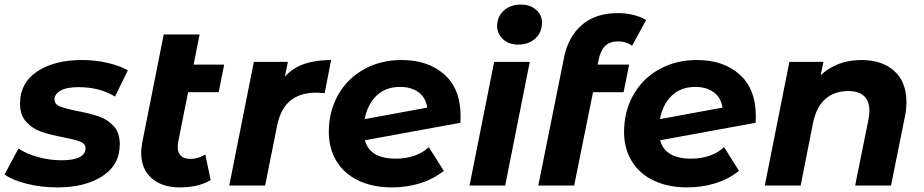

<svg xmlns="http://www.w3.org/2000/svg" viewBox="-35 -807 4018 835"><path d="M-15 -48 45 -161Q80 -138 130.5 -124Q181 -110 232 -110Q285 -110 311 -123.5Q337 -137 337 -162Q337 -182 314 -191Q291 -200 240 -210Q182 -221 144.5 -234Q107 -247 79.5 -276.5Q52 -306 52 -357Q52 -446 126.5 -496Q201 -546 322 -546Q378 -546 431 -534Q484 -522 521 -501L465 -387Q399 -428 306 -428Q255 -428 228.5 -413Q202 -398 202 -375Q202 -354 225 -344.5Q248 -335 302 -324Q359 -313 395.5 -300.5Q432 -288 459 -259Q486 -230 486 -180Q486 -90 410.5 -41Q335 8 215 8Q145 8 82.5 -7.5Q20 -23 -15 -48Z M740 -190Q738 -182 738 -168Q738 -116 794 -116Q826 -116 858 -135L881 -24Q829 8 746 8Q670 8 624.5 -32Q579 -72 579 -142Q579 -162 584 -189L677 -657H833L807 -526H940L916 -406H783Z M1405 -546 1377 -402Q1349 -404 1341 -404Q1270 -404 1227.5 -369Q1185 -334 1170 -260L1118 0H962L1069 -538H1217L1204 -474Q1239 -512 1288.5 -529Q1338 -546 1405 -546Z M1968 -303Q1968 -283 1967 -273L1552 -197Q1573 -117 1687 -117Q1729 -117 1766 -129.5Q1803 -142 1830 -167L1895 -64Q1850 -28 1792 -10Q1734 8 1670 8Q1587 8 1524.5 -21.5Q1462 -51 1428.5 -106Q1395 -161 1395 -233Q1395 -322 1435 -393.5Q1475 -465 1547.5 -505.5Q1620 -546 1712 -546Q1827 -546 1897.5 -483Q1968 -420 1968 -303ZM1551 -289 1823 -339Q1817 -382 1785.5 -405.5Q1754 -429 1705 -429Q1642 -429 1602.5 -391Q1563 -353 1551 -289Z M2114 -538H2269L2162 0H2007ZM2127 -694Q2127 -734 2155.5 -760.5Q2184 -787 2230 -787Q2271 -787 2296.5 -764.5Q2322 -742 2322 -709Q2322 -666 2293 -639.5Q2264 -613 2218 -613Q2178 -613 2152.5 -636.5Q2127 -660 2127 -694Z M2568 -546 2564 -526H2701L2677 -406H2544L2462 0H2306L2418 -557Q2436 -647 2495.5 -698.5Q2555 -750 2652 -750Q2688 -750 2720 -742Q2752 -734 2775 -720L2714 -608Q2689 -627 2652 -627Q2617 -627 2597 -607.5Q2577 -588 2568 -546Z M3252 -303Q3252 -283 3251 -273L2836 -197Q2857 -117 2971 -117Q3013 -117 3050 -129.5Q3087 -142 3114 -167L3179 -64Q3134 -28 3076 -10Q3018 8 2954 8Q2871 8 2808.5 -21.5Q2746 -51 2712.5 -106Q2679 -161 2679 -233Q2679 -322 2719 -393.5Q2759 -465 2831.5 -505.5Q2904 -546 2996 -546Q3111 -546 3181.5 -483Q3252 -420 3252 -303ZM2835 -289 3107 -339Q3101 -382 3069.5 -405.5Q3038 -429 2989 -429Q2926 -429 2886.5 -391Q2847 -353 2835 -289Z M3907 -363Q3907 -330 3900 -298L3840 0H3684L3742 -288Q3746 -305 3746 -325Q3746 -367 3723 -389Q3700 -411 3654 -411Q3594 -411 3554.5 -376.5Q3515 -342 3501 -273L3447 0H3291L3398 -538H3546L3534 -480Q3606 -546 3711 -546Q3801 -546 3854 -498.5Q3907 -451 3907 -363Z"/></svg>

Font: Montserrat Alternates
Style: Bold Italic
Weight: 700
Italic angle: -11.3°
Designer: Julieta Ulanovsky
Foundry: Julieta Ulanovsky
Version: Version 7.200